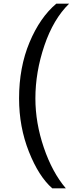

<svg xmlns="http://www.w3.org/2000/svg" viewBox="-20 -810 443 1047"><path d="M265 217Q191 152 137.5 17Q84 -118 84 -273Q84 -443 141 -579Q198 -715 287 -790H357Q271 -706 222 -561.5Q173 -417 173 -273Q173 -140 219 -5Q265 130 339 217Z"/></svg>

Font: Oakes Grotesk Medium
Style: Italic
Weight: 500
Italic angle: -8°
Designer: Samuel Oakes
Foundry: Samuel Oakes
Version: Version 1.000;PS 001.000;hotconv 1.0.88;makeotf.lib2.5.64775